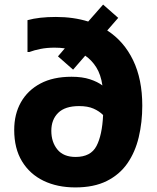

<svg xmlns="http://www.w3.org/2000/svg" viewBox="-20 -806 686 838"><path d="M299 -502 233 -560 263 -595Q242 -598 218 -598Q185 -598 157 -592.5Q129 -587 108 -579H100V-718Q150 -732 224 -732Q301 -732 365 -712L430 -786L496 -728L448 -673Q521 -626 561 -543Q601 -460 601 -345Q601 -272 585.5 -207Q570 -142 536 -93Q502 -44 446 -16Q390 12 309 12Q230 12 170 -17Q110 -46 76 -102Q42 -158 42 -239Q42 -308 71.5 -360Q101 -412 156.5 -441.5Q212 -471 292 -471Q339 -471 372.5 -460Q406 -449 427 -433Q420 -481 400 -512.5Q380 -544 352 -563ZM204 -235Q204 -186 230.5 -153.5Q257 -121 310 -121Q376 -121 401 -168.5Q426 -216 430 -304Q413 -321 388 -332Q363 -343 325 -343Q264 -343 234 -313.5Q204 -284 204 -235Z"/></svg>

Font: Kufam
Style: Bold
Weight: 700
Designer: Wael Morcos, Artur Schmal
Foundry: Original Type
Version: Version 1.300; ttfautohint (v1.8.3)